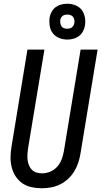

<svg xmlns="http://www.w3.org/2000/svg" viewBox="-20 -1001 543 1029"><path d="M204 8Q176 8 148.5 2Q121 -4 99.5 -19Q78 -34 63.5 -56.5Q49 -79 42.5 -105.5Q36 -132 36.5 -160Q37 -188 42 -217L127 -735H218L130 -204Q128 -188 127 -173Q126 -158 128 -143Q130 -128 135.5 -114.5Q141 -101 151 -91Q161 -81 175.5 -76.5Q190 -72 206 -72Q227 -72 249 -81Q271 -90 286.5 -107.5Q302 -125 310 -146Q318 -167 322 -189L412 -735H503L411 -176Q407 -152 399 -128Q391 -104 377.5 -82Q364 -60 344.5 -42Q325 -24 301.5 -12.5Q278 -1 253 3.5Q228 8 204 8ZM341 -789Q318 -789 297 -797.5Q276 -806 263 -823Q250 -840 246.5 -862.5Q243 -885 246 -908Q249 -924 257.5 -939Q266 -954 279.5 -963.5Q293 -973 309 -977Q325 -981 341 -981Q364 -981 385 -972.5Q406 -964 418.5 -947Q431 -930 435 -907.5Q439 -885 435 -862Q432 -846 423.5 -831Q415 -816 401.5 -806.5Q388 -797 372.5 -793Q357 -789 341 -789ZM340 -847Q347 -847 353.5 -848.5Q360 -850 365 -854Q370 -858 373.5 -863.5Q377 -869 378 -876Q380 -885 378.5 -894Q377 -903 372 -910Q367 -917 358.5 -920Q350 -923 341 -923Q334 -923 327.5 -921.5Q321 -920 316 -916Q311 -912 307.5 -906.5Q304 -901 303 -894Q302 -885 303.5 -876Q305 -867 309.5 -860Q314 -853 322.5 -850Q331 -847 340 -847Z"/></svg>

Font: Iosevka SS18 Medium
Style: Italic
Weight: 500
Italic angle: -9°
Monospace: yes
Designer: Belleve Invis
Foundry: Belleve Invis
Version: Version 25.1.1; ttfautohint (v1.8.4)